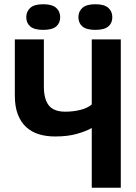

<svg xmlns="http://www.w3.org/2000/svg" viewBox="-20 -886 640 906"><path d="M187 -700V-478Q187 -418 210.5 -388.5Q234 -359 288 -359Q326 -359 359.5 -367.5Q393 -376 413 -393V-700H550V0H413V-282Q387 -267 343.5 -254.5Q300 -242 240 -242Q198 -242 163.5 -252.5Q129 -263 103.5 -286.5Q78 -310 64 -346.5Q50 -383 50 -435V-700ZM104 -805Q104 -832 123 -849Q142 -866 184 -866Q226 -866 245 -849Q264 -832 264 -805Q264 -777 245 -761Q226 -745 184 -745Q142 -745 123 -761Q104 -777 104 -805ZM350 -805Q350 -832 369 -849Q388 -866 430 -866Q472 -866 491 -849Q510 -832 510 -805Q510 -777 491 -761Q472 -745 430 -745Q388 -745 369 -761Q350 -777 350 -805Z"/></svg>

Font: PT Mono
Style: Bold
Weight: 700
Monospace: yes
Designer: A.Korolkova, I.Chaeva
Foundry: ParaType Ltd
Version: Version 1.000 OFL